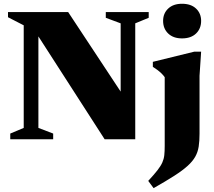

<svg xmlns="http://www.w3.org/2000/svg" viewBox="-20 -740 1139 1020"><path d="M106 -60.5V-605.5L22.5 -648.5V-676H342L666.5 -184.5L621 -159.5V-616L542 -645.5V-676H770V-645.5L698.5 -616V0H536L148 -602.5L184 -620.5V-60.5L262.5 -30.5V0H34.5V-30.5ZM947 -536Q900.5 -536 873.5 -562Q846.5 -588 846.5 -629Q846.5 -669 873.5 -694.5Q900.5 -720 947 -720Q994.5 -720 1021.5 -694.5Q1048.5 -669 1048.5 -629Q1048.5 -588 1021.5 -562Q994.5 -536 947 -536ZM855 -330Q847.5 -340.5 837.8 -350Q828 -359.5 816.5 -368.2Q805 -377 792 -385V-411.5L1012 -465.5H1048.5L1040 -337.5V-29Q1040 9.5 1035.5 38.8Q1031 68 1017.2 92.5Q1003.5 117 976.8 141.2Q950 165.5 906 193.8Q862 222 796 259.5L767.5 221Q798.5 187.5 816.2 164.8Q834 142 842.2 123.5Q850.5 105 852.8 84.5Q855 64 855 35Z"/></svg>

Font: Newsreader 16pt 16pt ExtraBold
Style: Regular
Weight: 800
Version: Version 1.003